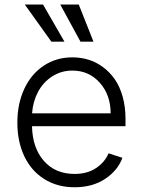

<svg xmlns="http://www.w3.org/2000/svg" viewBox="-20 -802 621 834"><path d="M304 11.4Q228.7 11.4 172.1 -24.3Q115.4 -60 85.4 -123.6Q55.4 -187.1 55.4 -269.5Q55.4 -351.2 85.4 -415.8Q115.4 -480.5 170.1 -516.7Q224.8 -552.9 294.4 -552.9Q330.6 -552.9 364 -542.8Q397.4 -532.7 426.8 -511Q456.3 -489.3 478.2 -458.3Q500 -427.2 512.6 -382.8Q525.2 -338.4 525.2 -285.2V-253.9H119Q121.1 -159.1 170.8 -102.8Q220.5 -46.5 304 -46.5Q359 -46.5 396.8 -71.6Q434.7 -96.6 451.7 -136L511.7 -116.5Q491.8 -61.8 437 -25.2Q382.1 11.4 304 11.4ZM119.3 -309.7H460.6Q460.6 -389.2 413.7 -442.3Q366.8 -495.4 294.4 -495.4Q245.7 -495.4 206.5 -470Q167.3 -444.6 145.1 -402.7Q122.9 -360.8 119.3 -309.7ZM329.5 -621.1 241.8 -782.3H322.1L386 -621.1ZM203.1 -621.1 87.7 -782.3H166.9L259.9 -621.1Z"/></svg>

Font: Inter Light BETA
Style: Regular
Weight: 300
Designer: Rasmus Andersson
Foundry: rsms
Version: Version 3.011;git-f93a4a705